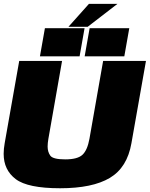

<svg xmlns="http://www.w3.org/2000/svg" viewBox="-26 -1000 799 1024"><path d="M294.5 4Q122 4 57.8 -44.8Q-6.5 -93.5 -6.5 -179.5Q-6.5 -206 -1 -236.5L76.5 -675H305L232 -259.5Q228 -236.5 228 -218.5Q228 -190 242.2 -170Q256.5 -150 322 -150Q387.5 -150 413.8 -174.5Q440 -199 451 -259.5L524 -675H752.5L675 -236.5Q652.5 -106.5 559.8 -51.2Q467 4 294.5 4ZM425 -849.5 398.5 -699.5H187L213.5 -849.5ZM663.5 -849.5 637 -699.5H425.5L452 -849.5ZM448.5 -979.5H600.5L441.5 -857H339Z"/></svg>

Font: Rudi
Style: Regular
Weight: 400
Italic angle: -10°
Designer: Tyler Finck
Foundry: Etcetera Type Company
Version: Version 1.111; ttfautohint (v1.8.4)